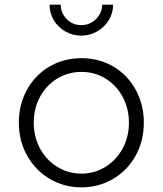

<svg xmlns="http://www.w3.org/2000/svg" viewBox="-20 -793 699 825"><path d="M61 -266Q61 -344 96 -407.5Q131 -471 192.5 -507Q254 -543 330 -543Q406 -543 467 -507Q528 -471 563 -407.5Q598 -344 598 -266Q598 -187 562.5 -123.5Q527 -60 465.5 -24Q404 12 330 12Q255 12 193.5 -24.5Q132 -61 96.5 -124.5Q61 -188 61 -266ZM330 -47Q386 -47 433 -76Q480 -105 507 -155Q534 -205 534 -266Q534 -327 507 -377Q480 -427 433.5 -455.5Q387 -484 330 -484Q273 -484 226 -455.5Q179 -427 152 -377Q125 -327 125 -266Q125 -205 152 -155Q179 -105 226 -76Q273 -47 330 -47ZM193 -773H241Q241 -737 266.5 -711Q292 -685 329 -685Q366 -685 392.5 -711Q419 -737 419 -773H466Q466 -737 447.5 -706.5Q429 -676 397.5 -658Q366 -640 329 -640Q292 -640 260.5 -658Q229 -676 211 -706.5Q193 -737 193 -773Z"/></svg>

Font: Eudoxus Sans Light
Style: Regular
Weight: 300
Designer: Stijn de Vries
Foundry: tokotype
Version: Version 2.005